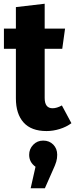

<svg xmlns="http://www.w3.org/2000/svg" viewBox="-20 -684 402 1027"><path d="M362 -25Q335 -5 299.5 6Q264 17 229 17Q147 17 106 -29Q65 -75 65 -158V-423H1V-531H65V-646L219 -664V-531H328L313 -423H219V-160Q219 -105 261 -105Q284 -105 311 -120ZM286 144Q286 163 281 180.5Q276 198 262 228L220 323H144L170 208Q136 184 136 144Q136 113 157.5 90.5Q179 68 211 68Q244 68 265 89.5Q286 111 286 144Z"/></svg>

Font: Fira Sans Condensed
Style: Bold
Weight: 700
Width: 3
Designer: bBox Type GmbH & Carrois Corporate GbR & Edenspiekermann AG
Foundry: bBox Type GmbH & Carrois Corporate GbR & Edenspiekermann AG
Version: Version 4.301